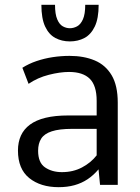

<svg xmlns="http://www.w3.org/2000/svg" viewBox="-20 -774 587 804"><path d="M225.6 9.8Q149.9 9.8 102.5 -28.3Q55.2 -66.4 55.2 -143.6Q55.2 -178.7 67.6 -206.1Q80.1 -233.4 105.5 -252.2Q130.9 -271 170.9 -280.8Q210.9 -290.5 265.6 -290.5H384.8V-351.6Q384.8 -415.5 356 -444.1Q327.1 -472.7 269 -472.7Q231.4 -472.7 184.3 -460.7Q137.2 -448.7 99.6 -422.9L73.7 -490.2Q100.6 -507.3 133.1 -518.3Q165.5 -529.3 200.9 -534.7Q236.3 -540 271.5 -540Q331.1 -540 376.5 -521Q421.9 -502 447.5 -459Q473.1 -416 473.1 -344.2V0H398.9L392.6 -64.9Q371.6 -40 346.7 -23.4Q321.8 -6.8 291.7 1.5Q261.7 9.8 225.6 9.8ZM239.3 -53.2Q286.1 -53.2 323.2 -72.8Q360.4 -92.3 384.8 -123.5V-234.4H281.7Q228 -234.4 196.8 -224.1Q165.5 -213.9 152.6 -193.6Q139.6 -173.3 139.6 -142.6Q139.6 -92.8 168.7 -73Q197.8 -53.2 239.3 -53.2ZM272.5 -600.6Q238.8 -600.6 211.7 -615Q184.6 -629.4 168.9 -663.1Q153.3 -696.8 153.3 -753.9H210.4Q210.4 -714.8 219.5 -693.4Q228.5 -671.9 242.9 -663.8Q257.3 -655.8 272.5 -655.8Q288.1 -655.8 303 -663.8Q317.9 -671.9 327.4 -693.4Q336.9 -714.8 336.9 -753.9H393.1Q393.1 -696.8 377 -663.1Q360.8 -629.4 333.7 -615Q306.6 -600.6 272.5 -600.6Z"/></svg>

Font: Comme
Style: Regular
Weight: 400
Designer: Vernon Adams
Foundry: Vernon Adams
Version: Version 1.000;gftools[0.9.27]